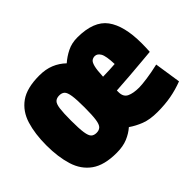

<svg xmlns="http://www.w3.org/2000/svg" viewBox="-118 -771 994 994"><g transform="rotate(-45 379.5 -273.5)"><path d="M17 -275Q17 -359 36.5 -422.5Q56 -486 105.5 -521.5Q155 -557 247 -557Q293 -557 328.5 -542.5Q364 -528 392 -501Q418 -524 451 -540.5Q484 -557 525 -557Q645 -557 692.5 -492.5Q740 -428 740 -300Q740 -288 739.5 -270Q739 -252 738 -239Q714 -237 670.5 -233Q627 -229 576 -225Q525 -221 476 -218Q476 -215 476 -211.5Q476 -208 476 -206Q476 -171 501 -159Q526 -147 569 -147Q588 -147 628 -152.5Q668 -158 715 -169L737 -24Q693 -7 647 1.5Q601 10 546 10Q491 10 453.5 -4.5Q416 -19 386 -40Q361 -18 327.5 -4Q294 10 247 10Q157 10 107 -25.5Q57 -61 37 -125.5Q17 -190 17 -275ZM476 -319Q500 -319 524 -320.5Q548 -322 565 -323Q563 -384 551 -404.5Q539 -425 521 -425Q509 -425 499.5 -418.5Q490 -412 484 -389.5Q478 -367 476 -319ZM198 -275Q198 -217 202.5 -187Q207 -157 217.5 -147Q228 -137 247 -137Q265 -137 276 -147Q287 -157 291.5 -187Q296 -217 296 -275Q296 -332 291.5 -361.5Q287 -391 276.5 -401Q266 -411 247 -411Q228 -411 217 -401Q206 -391 202 -361.5Q198 -332 198 -275Z"/></g></svg>

Font: Georama SemiCondensed ExtraBold
Style: Regular
Weight: 800
Width: 4
Designer: Jean-Baptiste Levee
Foundry: Production Type
Version: Version 1.000